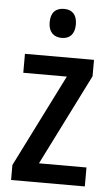

<svg xmlns="http://www.w3.org/2000/svg" viewBox="-53 -781 473 817"><g transform="rotate(5 183.0 -372.5)"><path d="M188 -745C152 -745 131 -725 131 -683C131 -642 153 -621 188 -621C222 -621 243 -642 243 -683C243 -724 223 -745 188 -745ZM341 0V-81H138L333 -470V-540H38V-459H224L26 -64V0Z"/></g></svg>

Font: Noto Sans Gujarati Condensed Medium
Style: Regular
Weight: 500
Width: 3
Designer: Jelle Bosma - Monotype Design Team, Universal Thirst
Foundry: Monotype Imaging Inc.
Version: Version 2.106